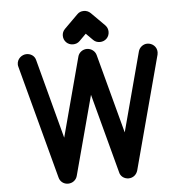

<svg xmlns="http://www.w3.org/2000/svg" viewBox="-60 -969 973 1026"><g transform="rotate(-5 426.5 -456.0)"><path d="M134.3 -341.8 215.3 -38.1C220.7 -15.1 240.2 0 263.7 0C287.6 0 308.1 -15.6 313.5 -38.6L426.8 -462.4L540 -38.1C544.4 -15.1 564.5 0 588.4 0C612.3 0 631.3 -15.6 637.7 -38.6L799.8 -645.5C800.8 -649.9 801.3 -653.8 801.3 -658.2C801.3 -689 775.9 -708.5 750 -708.5C727.1 -708.5 707.5 -691.4 702.1 -671.4L588.9 -246.6L475.6 -670.9C470.2 -692.4 449.7 -708.5 425.8 -708.5C403.8 -708.5 382.8 -693.4 377.4 -671.4L264.2 -246.6L151.4 -671.4C145.5 -698.2 122.1 -709 102.5 -709C77.6 -709 51.3 -688.5 51.3 -658.7C51.3 -654.3 51.8 -649.9 53.2 -645.5ZM409.2 -772 427.2 -790 463.9 -753.4C473.1 -744.1 484.9 -739.3 499.5 -739.3C526.4 -739.3 549.8 -759.8 549.8 -789.6C549.8 -803.7 544.9 -815.4 535.2 -825.7L463.4 -897.5C453.1 -907.2 441.4 -912.1 427.2 -912.1C412.6 -912.1 400.9 -907.2 391.6 -897.5L319.3 -825.7C309.1 -815.4 304.2 -803.7 304.2 -789.6C304.2 -761.2 326.7 -739.3 354.5 -739.3C369.1 -739.3 381.3 -744.1 390.6 -753.4Z"/></g></svg>

Font: LOB TGL 0-17
Style: Regular
Weight: 400
Designer: Peter Wiegel + adaptations and expanded glyphset by Studio LOB
Foundry: Peter Wiegel + adaptations and expanded glyphset by Studio LOB
Version: Version 1.003;Glyphs 3.1.2 (3151)